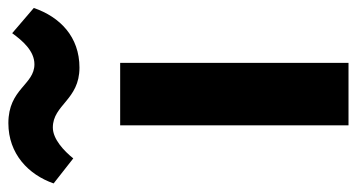

<svg xmlns="http://www.w3.org/2000/svg" viewBox="-278 -648 869 468"><g transform="rotate(-90 157.0 -414.5)"><path d="M85 0H237.3V-556.6H85ZM4.4 -670.9C22.5 -693.4 51.3 -720.7 79.6 -720.7C135.3 -720.7 147 -655.8 225.6 -655.8C300.8 -655.8 349.1 -703.1 371.1 -767.1L309.6 -819.8C291.5 -794.9 266.6 -765.6 233.9 -765.6C183.6 -765.6 174.3 -829.1 90.3 -829.1C15.6 -829.1 -35.2 -780.3 -56.6 -718.8Z"/></g></svg>

Font: Merriweather Sans
Style: Bold
Weight: 700
Designer: Eben Sorkin ( eben@eyebytes.com )
Foundry: Eben Sorkin
Version: Version 1.003